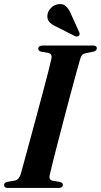

<svg xmlns="http://www.w3.org/2000/svg" viewBox="-22 -924 496 944"><path d="M222.5 -63.5Q216.5 -39.5 237 -35.5L273 -29.5Q287 -25.5 287 -15.5Q287 0 265.5 0H16.5Q-2 0 -2 -13.5Q-2.5 -26 14 -30L50.5 -36Q70.5 -40 79.5 -66.5Q85.5 -88 97.5 -132Q109.5 -176 125 -233Q140.5 -290 157 -351.5Q173.5 -413 188.8 -470Q204 -527 215.2 -571Q226.5 -615 231 -636.5Q235.5 -659 216 -663.5L180 -670Q166 -674 166 -684.5Q166 -700 189 -700H436.5Q454 -700 454 -687Q454 -674.5 437.5 -670L399 -662.5Q388.5 -660 382.8 -654.5Q377 -649 372.5 -635Q366 -613 353.5 -567.2Q341 -521.5 325.2 -462.8Q309.5 -404 293 -341.2Q276.5 -278.5 261.8 -221.5Q247 -164.5 236.5 -122.5Q226 -80.5 222.5 -63.5ZM326.5 -856.5 368 -764.5Q372 -753.5 365.5 -748Q362 -745 356.5 -744.8Q351 -744.5 347.5 -746L257.5 -791.5Q235 -801.5 221.5 -815Q208 -828.5 211.5 -852Q213 -868.5 228.2 -884.5Q243.5 -900.5 265.5 -903.5Q288 -906.5 302 -893.5Q316 -880.5 326.5 -856.5Z"/></svg>

Font: Fraunces 72pt SemiBold
Style: Italic
Weight: 600
Italic angle: -16°
Version: Version 1.000;[b76b70a41]